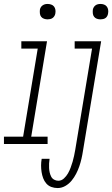

<svg xmlns="http://www.w3.org/2000/svg" viewBox="-41 -729 568 972"><path d="M200 -631Q191 -631 182 -634Q173 -637 167.5 -644Q162 -651 161 -660.5Q160 -670 161 -680Q162 -686 165.5 -692Q169 -698 175 -702Q181 -706 187 -707.5Q193 -709 200 -709Q209 -709 218 -706Q227 -703 232.5 -696Q238 -689 239.5 -679.5Q241 -670 239 -660Q238 -654 234.5 -648Q231 -642 225.5 -638Q220 -634 213 -632.5Q206 -631 200 -631ZM200 0H-21V-37H76L150 -483H67V-520H197L117 -37H200ZM468 -631Q458 -631 449.5 -634Q441 -637 435.5 -644Q430 -651 429 -660.5Q428 -670 429 -680Q430 -686 433.5 -692Q437 -698 442.5 -702Q448 -706 454.5 -707.5Q461 -709 468 -709Q477 -709 485.5 -706Q494 -703 499.5 -696Q505 -689 506.5 -679.5Q508 -670 506 -660Q505 -654 502 -648Q499 -642 493.5 -638Q488 -634 481 -632.5Q474 -631 468 -631ZM251 223Q234 223 219 217.5Q204 212 193.5 200Q183 188 177.5 173Q172 158 169.5 142Q167 126 167 109Q167 92 170 75H210Q208 87 207.5 98.5Q207 110 207.5 121.5Q208 133 210.5 144Q213 155 218 165Q223 175 233 180.5Q243 186 254 186Q270 186 282.5 174.5Q295 163 303 149Q311 135 316.5 120Q322 105 326.5 90Q331 75 334 60Q337 45 340 29L425 -483H337V-520H471L379 35Q376 55 371.5 74.5Q367 94 360.5 113Q354 132 344.5 150.5Q335 169 321.5 185.5Q308 202 289.5 212.5Q271 223 251 223Z"/></svg>

Font: Iosevka Term Curly XLt Obl
Style: Regular
Weight: 200
Italic angle: -9°
Designer: Belleve Invis
Foundry: Belleve Invis
Version: Version 32.3.0